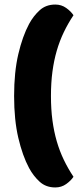

<svg xmlns="http://www.w3.org/2000/svg" viewBox="-20 -688 345 844"><path d="M108 51Q79 -3 60.5 -82Q42 -161 42 -266Q42 -371 60.5 -450Q79 -529 108 -583Q127 -618 154.5 -643Q182 -668 223 -668Q250 -668 271 -653Q292 -638 303 -621Q279 -585 260.5 -546.5Q242 -508 229.5 -465Q217 -422 210.5 -373Q204 -324 204 -266Q204 -208 210.5 -159Q217 -110 229.5 -67Q242 -24 260.5 14.5Q279 53 303 89Q292 106 271 121Q250 136 223 136Q182 136 154.5 111Q127 86 108 51Z"/></svg>

Font: Baloo 2 Latin ExtraBold
Style: Regular
Weight: 400
Designer: Sarang Kulkarni and Ek Type
Foundry: Ek Type
Version: Version 1.001